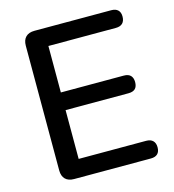

<svg xmlns="http://www.w3.org/2000/svg" viewBox="-106 -794 800 882"><g transform="rotate(-15 294.5 -352.5)"><path d="M138 0Q111 0 96.5 -14.5Q82 -29 82 -56V-649Q82 -676 96.5 -690.5Q111 -705 138 -705H503Q524 -705 535 -694.5Q546 -684 546 -664Q546 -643 535 -632Q524 -621 503 -621H182V-400H481Q503 -400 513.5 -389Q524 -378 524 -358Q524 -337 513.5 -326.5Q503 -316 481 -316H182V-84H503Q524 -84 535 -73Q546 -62 546 -42Q546 -21 535 -10.5Q524 0 503 0Z"/></g></svg>

Font: Nunito SemiBold
Style: Regular
Weight: 600
Designer: Vernon Adams
Foundry: Vernon Adams
Version: Version 3.602